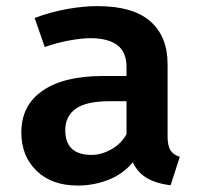

<svg xmlns="http://www.w3.org/2000/svg" viewBox="-20 -578 655 614"><path d="M515.9 -143.1Q515.9 -111.8 525.1 -97.4Q534.4 -83.1 554.9 -76.4L525.6 14.4Q482.6 9.7 451.8 -7.4Q421 -24.6 404.6 -59Q373.8 -21.5 326.9 -3.1Q280 15.4 228.7 15.4Q145.6 15.4 96.9 -31.8Q48.2 -79 48.2 -154.4Q48.2 -241 116.2 -287.9Q184.1 -334.9 308.7 -334.9H384.6V-364.1Q384.6 -412.3 354.6 -434.1Q324.6 -455.9 269.2 -455.9Q243.1 -455.9 203.6 -449Q164.1 -442.1 123.1 -427.7L90.8 -520.5Q142.6 -540 195.1 -549.2Q247.7 -558.5 290.8 -558.5Q405.1 -558.5 460.5 -510Q515.9 -461.5 515.9 -372.8ZM272.8 -82.6Q303.6 -82.6 334.9 -99.7Q366.2 -116.9 384.6 -148.7V-254.4H331.3Q255.9 -254.4 222.3 -230.3Q188.7 -206.2 188.7 -162.1Q188.7 -82.6 272.8 -82.6Z"/></svg>

Font: Fira Code SemiBold
Style: Regular
Weight: 600
Designer: Carrois Corporate, Edenspiekermann AG, Nikita Prokopov
Foundry: Carrois Corporate, Edenspiekermann AG, Nikita Prokopov
Version: Version 6.002